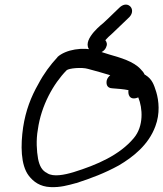

<svg xmlns="http://www.w3.org/2000/svg" viewBox="-20 -808 699 822"><path d="M103 -56C123 -30 151 -9 196 -7C238 -5 272 -15 305 -24H306C371 -45 429 -67 489 -100C550 -136 616 -188 645 -267C666 -322 660 -377 649 -414C639 -446 631 -469 604 -486L603 -487H602C601 -487 602 -488 599 -489C596 -496 591 -503 582 -512C552 -545 496 -561 447 -575L393 -592C333 -608 262 -596 226 -564V-563C196 -531 167 -492 144 -448C113 -394 90 -335 79 -263C68 -187 68 -102 103 -56ZM142 -253C156 -356 209 -450 265 -507C274 -516 331 -521 357 -513C389 -504 421 -496 452 -486C447 -482 439 -473 437 -464C434 -449 437 -431 460 -430L496 -427C510 -426 518 -424 530 -422C529 -415 529 -403 535 -395C544 -383 560 -386 572 -391C591 -345 596 -268 553 -217C492 -144 395 -102 295 -71C255 -59 209 -50 183 -66L182 -67C160 -77 149 -98 143 -128C137 -161 134 -209 142 -253ZM377 -584 388 -581C404 -578 426 -586 434 -605C440 -617 438 -627 431 -636C438 -644 448 -654 462 -666C476 -679 492 -695 509 -711L534 -735C551 -753 547 -773 536 -782C523 -793 505 -789 491 -775L466 -751C451 -736 437 -723 423 -710C399 -691 317 -620 376 -584Z"/></svg>

Font: Stray Cat
Style: ExBdObl
Weight: 800
Version: Version 1.0